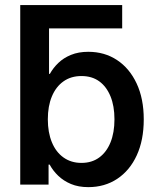

<svg xmlns="http://www.w3.org/2000/svg" viewBox="-20 -748 640 778"><path d="M121.6 -632.8 62 -727.5H475.1V-632.8ZM337.9 10.3Q297.9 10.3 267.6 -2.4Q237.3 -15.1 215.8 -35.9Q194.3 -56.6 181.2 -81.1H176.8V0H62V-727.5H178.7V-448.7H182.1Q195.3 -472.7 216.3 -492.9Q237.3 -513.2 267.6 -525.6Q297.9 -538.1 337.9 -538.1Q403.8 -538.1 454.3 -504.6Q504.9 -471.2 533.7 -409.7Q562.5 -348.1 562.5 -264.2Q562.5 -180.2 534.2 -118.7Q505.9 -57.1 455.1 -23.4Q404.3 10.3 337.9 10.3ZM310.1 -87.9Q352.1 -87.9 381.8 -109.6Q411.6 -131.3 427.7 -170.9Q443.8 -210.4 443.8 -264.6Q443.8 -318.4 427.7 -357.7Q411.6 -397 382.1 -418.5Q352.5 -439.9 310.1 -439.9Q267.6 -439.9 237.1 -418.2Q206.5 -396.5 190.2 -357.2Q173.8 -317.9 173.8 -264.6Q173.8 -211.4 190.2 -171.6Q206.5 -131.8 237.3 -109.9Q268.1 -87.9 310.1 -87.9Z"/></svg>

Font: Inter Cardless Tabular Medium
Style: Regular
Weight: 500
Designer: Rasmus Andersson
Foundry: rsms
Version: Version 4.000;git-4fc901f